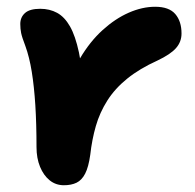

<svg xmlns="http://www.w3.org/2000/svg" viewBox="-20 -536 577 568"><path d="M169 12Q145 12 127 -2.5Q109 -17 98.5 -42.5Q88 -68 88 -101Q88 -170 84.5 -225Q81 -280 74 -323.5Q67 -367 55 -400Q45 -426 42.5 -438.5Q40 -451 40 -465Q40 -485 54 -497.5Q68 -510 99 -510Q127 -510 149 -498Q171 -486 187 -458Q203 -430 213.5 -381Q224 -332 227 -257L168 -248Q187 -313 216.5 -363Q246 -413 283.5 -447Q321 -481 361 -498.5Q401 -516 439 -516Q480 -516 498.5 -494.5Q517 -473 517 -437Q517 -412 500.5 -393.5Q484 -375 446 -357Q393 -333 356.5 -303.5Q320 -274 297.5 -238.5Q275 -203 263.5 -163Q252 -123 247 -78Q242 -42 232 -22.5Q222 -3 206.5 4.5Q191 12 169 12Z"/></svg>

Font: Shantell Sans Light
Style: Bold
Weight: 700
Version: Version 1.011;[c5ecc13dd]